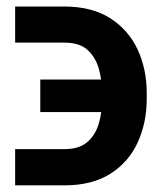

<svg xmlns="http://www.w3.org/2000/svg" viewBox="-20 -555 489 582"><path d="M25.9 -103H175.8Q219.2 -103 243.9 -123.8Q268.6 -144.5 279.1 -179.2Q289.6 -213.9 289.6 -256.3V-272Q289.6 -308.6 280.3 -344Q271 -379.4 246.6 -402.6Q222.2 -425.8 174.8 -425.8H25.9V-535.2H174.8Q258.3 -535.2 313.7 -500Q369.1 -464.8 397 -405.3Q424.8 -345.7 424.8 -272V-256.3Q424.8 -182.6 397.2 -122.8Q369.6 -63 314.2 -28.1Q258.8 6.8 175.8 6.8H25.9ZM102.1 -215.3V-314H346.7V-215.3Z"/></svg>

Font: Inter Cardless Display
Style: Bold
Weight: 700
Designer: Rasmus Andersson
Foundry: rsms
Version: Version 4.001;git-9221beed3